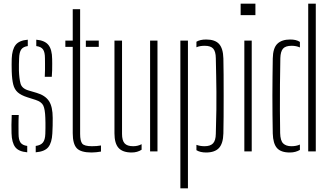

<svg xmlns="http://www.w3.org/2000/svg" viewBox="-20 -820 1792 1040"><path d="M42.5 -98Q42 -122 42 -143.8Q42 -165.5 43.5 -197H81.5Q80 -167 80.2 -140.8Q80.5 -114.5 80.5 -95Q80.5 -63 91 -48Q101.5 -33 127.5 -29.5V5Q80.5 1 62.2 -23.5Q44 -48 42.5 -98ZM173.5 5V-29.5Q200.5 -33 212.5 -48Q224.5 -63 225.5 -95Q226 -111 226.2 -126Q226.5 -141 226.2 -155Q226 -169 225.5 -182Q224 -228 214.5 -248.2Q205 -268.5 172.5 -279L128.5 -293Q94 -304 76.2 -319.8Q58.5 -335.5 51.8 -362.2Q45 -389 43.5 -433Q43 -456.5 43 -470.8Q43 -485 43.5 -502Q45.5 -552 64.5 -576.5Q83.5 -601 130.5 -605V-570.5Q105.5 -567 95 -552Q84.5 -537 83.5 -504Q83 -490.5 82.5 -471.8Q82 -453 82.5 -438Q84 -394.5 91.2 -367.5Q98.5 -340.5 134.5 -330L178.5 -317Q224.5 -303.5 245 -273Q265.5 -242.5 265.5 -181Q265.5 -156.5 265.2 -139.5Q265 -122.5 263.5 -97Q261 -47.5 241.8 -23.2Q222.5 1 173.5 5ZM222.5 -404Q223.5 -423 223.8 -441.5Q224 -460 223.8 -476.2Q223.5 -492.5 223.5 -505Q223.5 -537 213.2 -552Q203 -567 176.5 -570.5V-605Q222.5 -601 242.2 -576.5Q262 -552 262.5 -500Q262.5 -492.5 262.8 -476Q263 -459.5 262.5 -440Q262 -420.5 260.5 -404Z M334 -566V-600H374V-770H414V-95Q414 -56 425.5 -42Q437 -28 478 -28Q494 -28 503.8 -29Q513.5 -30 527 -32V1Q515 3 502.2 4.5Q489.5 6 476 6Q417.5 6 395.8 -17.2Q374 -40.5 374 -99V-566ZM445 -566V-600H515V-566Z M600 -98V-600H641V-95Q641 -59 655 -43.5Q669 -28 701 -28Q727 -28 747 -39V-9Q724 6 693 6Q644.5 6 622.2 -18.8Q600 -43.5 600 -98ZM793 0V-600H833V0Z M957 200V-600H998V200ZM1044 -35.5Q1053.5 -32 1064.5 -30Q1075.5 -28 1088 -28Q1119.5 -28 1134 -43.5Q1148.5 -59 1149 -95Q1151.5 -172.5 1152 -226.2Q1152.5 -280 1152.2 -322.5Q1152 -365 1151 -407.8Q1150 -450.5 1149 -505Q1148.5 -541 1135 -556.5Q1121.5 -572 1089 -572Q1062 -572 1044 -564V-594Q1054 -600 1067 -603Q1080 -606 1097 -606Q1144.5 -606 1166.5 -582Q1188.5 -558 1190 -503Q1191 -469.5 1191.2 -415.5Q1191.5 -361.5 1191.5 -301.5Q1191.5 -241.5 1191.2 -187Q1191 -132.5 1190 -97Q1188.5 -42.5 1166 -18.2Q1143.5 6 1096 6Q1064.5 6 1044 -6.5Z M1283.5 -738V-800H1363.5V-738ZM1303.5 0V-600H1343.5V0Z M1457.5 -97Q1456.5 -146.5 1456 -198.8Q1455.5 -251 1455.5 -303.5Q1455.5 -356 1456.2 -406.5Q1457 -457 1457.5 -503Q1458.5 -560 1482.5 -583Q1506.5 -606 1551.5 -606Q1568 -606 1581 -603Q1594 -600 1604.5 -593V-563Q1585 -572 1559.5 -572Q1526.5 -572 1513 -556.5Q1499.5 -541 1498.5 -505Q1497 -436.5 1496.5 -362.2Q1496 -288 1496.2 -219.5Q1496.5 -151 1497.5 -99Q1498.5 -58 1514 -43Q1529.5 -28 1558.5 -28Q1585 -28 1604.5 -37V-8Q1593.5 -1.5 1580.2 2.2Q1567 6 1549.5 6Q1501.5 6 1480.2 -18.2Q1459 -42.5 1457.5 -97ZM1649.5 0V-800H1690.5V0Z"/></svg>

Font: Big Shoulders Stencil Text Thin Thin
Style: Regular
Weight: 250
Version: Version 2.001